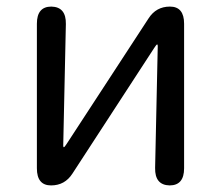

<svg xmlns="http://www.w3.org/2000/svg" viewBox="-20 -563 671 583"><path d="M135 0Q92 0 92 -52V-491Q92 -543 136 -543Q181 -542 180 -490L172 -121Q172 -116 174 -116Q176 -116 183 -127L431 -507Q454 -543 496 -543Q539 -543 539 -491V-52Q539 0 495 0Q450 -1 451 -53L459 -423Q459 -428 457 -428Q455 -428 448 -417L200 -36Q177 0 135 0Z"/></svg>

Font: Resource Han Rounded JP
Style: Regular
Weight: 400
Designer: Cyano Hao (round all glyphs); Ryoko NISHIZUKA 西塚涼子 (kana, bopomofo & ideographs); Paul D. Hunt (Latin, Greek & Cyrillic)
Foundry: Cyano Hao
Version: 0.990